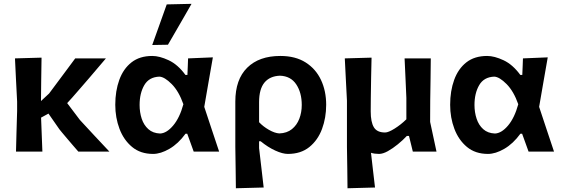

<svg xmlns="http://www.w3.org/2000/svg" viewBox="-20 -810 3004 1026"><path d="M65.5 0Q67 -54.5 68.2 -104.8Q69.5 -155 71.5 -217V-267Q68 -336.5 65.2 -389.8Q62.5 -443 60 -498L202 -502Q201 -442.5 200.2 -380.2Q199.5 -318 199 -270L242.5 -310.5Q289.5 -373.5 322.2 -417.5Q355 -461.5 382 -498H546Q530.5 -480 507.5 -452.8Q484.5 -425.5 458.5 -395.2Q432.5 -365 408 -336.8Q383.5 -308.5 365 -287.5Q346.5 -266.5 339 -259L407 -169Q443.5 -129 482.2 -87.8Q521 -46.5 564.5 0H398.5Q385.5 -15 369 -34Q352.5 -53 337 -71.5Q321.5 -90 310.5 -103Q299.5 -116 297.5 -119L239 -203L199.5 -181.5Q201.5 -134.5 203 -90.8Q204.5 -47 206.5 0Z M798 12.5Q730.5 12.5 685.8 -24.8Q641 -62 618.5 -121.8Q596 -181.5 596 -250Q596 -324 617.5 -383.2Q639 -442.5 682.8 -476.8Q726.5 -511 793.5 -511Q832.5 -511 881.5 -488Q930.5 -465 971 -409.5H981.5Q982.5 -434.5 983.5 -456.5Q984.5 -478.5 985 -498L1117.5 -503.5Q1106 -437.5 1094 -369Q1082 -300.5 1071.5 -239Q1091 -179.5 1111 -119.8Q1131 -60 1151 0H1015Q1006.5 -24 998 -47.2Q989.5 -70.5 980.5 -95.5H971.5Q932.5 -42 885.5 -14.8Q838.5 12.5 798 12.5ZM835.5 -96.5Q870.5 -98 905.2 -139Q940 -180 960 -253Q935.5 -322.5 897.5 -360.8Q859.5 -399 832 -400.5Q776.5 -398.5 751.2 -355.2Q726 -312 726 -249Q726 -210 737.2 -175.8Q748.5 -141.5 772.8 -119.8Q797 -98 835.5 -96.5ZM793.5 -569.5Q813 -623.5 832.2 -677.8Q851.5 -732 871 -786.5L1003.5 -789.5Q986 -758.5 964 -720.5Q942 -682.5 919.5 -643.5Q897 -604.5 877.5 -571Z M1240.5 196Q1240 144 1239.2 91Q1238.5 38 1237.5 -25V-267Q1237.5 -385.5 1301 -448.2Q1364.5 -511 1478 -511Q1558.5 -511 1613 -476.5Q1667.5 -442 1695.2 -383Q1723 -324 1723 -250Q1723 -180.5 1700.8 -120.8Q1678.5 -61 1633 -24.2Q1587.5 12.5 1518.5 12.5Q1490 12.5 1450.8 -5.5Q1411.5 -23.5 1373 -55H1364.5V-18.5Q1371 38 1377 88.5Q1383 139 1389 192ZM1472.5 -97Q1513.5 -98.5 1540 -120Q1566.5 -141.5 1579.5 -175.5Q1592.5 -209.5 1592.5 -249Q1592.5 -315 1563 -359.2Q1533.5 -403.5 1476 -405.5Q1422 -403.5 1393.2 -368.8Q1364.5 -334 1364.5 -264V-157Q1386 -134 1417 -116.2Q1448 -98.5 1472.5 -97Z M1837 196Q1836.5 144 1835.8 91Q1835 38 1834 -25V-272Q1830.5 -340.5 1827.8 -392.2Q1825 -444 1822.5 -498L1965.5 -502Q1964.5 -454 1963.2 -397.2Q1962 -340.5 1961.5 -287L1961 -214.5Q1961 -158 1977.8 -130Q1994.5 -102 2038 -102Q2055.5 -102 2089 -123Q2122.5 -144 2151.5 -172.5V-287Q2149 -343.5 2146.8 -393.8Q2144.5 -444 2142 -498H2282Q2281.5 -440 2280.8 -390Q2280 -340 2279 -272L2278.5 -158.5Q2287 -120 2294.8 -82.5Q2302.5 -45 2312.5 0H2186Q2181 -20.5 2175.8 -41.8Q2170.5 -63 2165.5 -83.5H2154Q2133 -61 2106 -39Q2079 -17 2052.5 -2.2Q2026 12.5 2005.5 12.5Q1981.5 12.5 1962.5 6.5Q1968 55 1973.2 100Q1978.5 145 1984 192Z M2587.5 12.5Q2520 12.5 2475.2 -24.8Q2430.5 -62 2408 -121.8Q2385.5 -181.5 2385.5 -250Q2385.5 -324 2407 -383.2Q2428.5 -442.5 2472.2 -476.8Q2516 -511 2583 -511Q2622 -511 2671 -488Q2720 -465 2760.5 -409.5H2771Q2772 -434.5 2773 -456.5Q2774 -478.5 2774.5 -498L2907 -503.5Q2895.5 -437.5 2883.5 -369Q2871.5 -300.5 2861 -239Q2880.5 -179.5 2900.5 -119.8Q2920.5 -60 2940.5 0H2804.5Q2796 -24 2787.5 -47.2Q2779 -70.5 2770 -95.5H2761Q2722 -42 2675 -14.8Q2628 12.5 2587.5 12.5ZM2625 -96.5Q2660 -98 2694.8 -139Q2729.5 -180 2749.5 -253Q2725 -322.5 2687 -360.8Q2649 -399 2621.5 -400.5Q2566 -398.5 2540.8 -355.2Q2515.5 -312 2515.5 -249Q2515.5 -210 2526.8 -175.8Q2538 -141.5 2562.2 -119.8Q2586.5 -98 2625 -96.5Z"/></svg>

Font: Commissioner Loud SemiBold
Style: Regular
Weight: 600
Designer: Kostas Bartsokas
Foundry: Kostas Bartsokas
Version: Version 1.000; ttfautohint (v1.8.3)